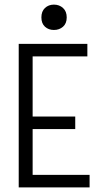

<svg xmlns="http://www.w3.org/2000/svg" viewBox="-20 -816 478 836"><path d="M61.5 -625H360.4V-570.3H122.1V-308.6H307.6V-253.9H122.1V-54.7H370.1V0H61.5ZM270.5 -740.2Q270.5 -713.9 254.4 -699.7Q238.3 -685.5 214.8 -685.5Q191.4 -685.5 175.8 -699.7Q160.2 -713.9 160.2 -740.2Q160.2 -766.6 175.8 -781.2Q191.4 -795.9 214.8 -795.9Q238.3 -795.9 254.4 -781.2Q270.5 -766.6 270.5 -740.2Z"/></svg>

Font: Sudo Light
Style: Regular
Weight: 300
Monospace: yes
Designer: Jens Kutilek
Foundry: Jens Kutilek
Version: Version 0.040